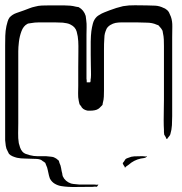

<svg xmlns="http://www.w3.org/2000/svg" viewBox="-26 -607 709 746"><path d="M643 -463Q643 -454 643 -423Q643 -392 643 -351Q643 -310 643 -268.5Q643 -227 643 -196Q643 -165 643 -156Q643 -138 642 -120.5Q641 -103 636 -86Q635 -82 632 -78.5Q629 -75 626 -71Q625 -70 624.5 -68.5Q624 -67 622 -67Q621 -67 619.5 -70Q618 -73 618 -74Q617 -76 615 -79Q613 -82 612 -84Q611 -89 611 -94Q611 -99 611 -103Q610 -118 610 -140Q610 -162 610.5 -183.5Q611 -205 611 -220V-428Q611 -441 610.5 -453.5Q610 -466 607 -479Q606 -482 606 -485Q606 -488 604 -490Q603 -492 601.5 -494.5Q600 -497 598 -499L591 -507Q590 -509 587.5 -509.5Q585 -510 583 -511Q566 -519 543 -519Q524 -520 505.5 -520Q487 -520 469 -520Q458 -520 446 -520Q434 -520 423 -518Q413 -516 403 -510Q393 -504 388 -495Q387 -493 386 -490Q385 -487 384 -485Q381 -477 380 -468.5Q379 -460 379 -451Q378 -440 378 -413Q378 -386 378 -353.5Q378 -321 378 -294Q378 -267 378 -256Q378 -244 377.5 -232Q377 -220 374 -209Q373 -207 373 -203.5Q373 -200 371 -198Q370 -197 368.5 -195.5Q367 -194 365 -192Q363 -190 360.5 -187.5Q358 -185 356 -184Q350 -180 341.5 -178.5Q333 -177 326 -177H315Q304 -179 296 -185Q295 -186 294.5 -187Q294 -188 292 -189Q291 -192 288 -195.5Q285 -199 283 -202Q282 -205 281.5 -208.5Q281 -212 280 -215Q277 -229 277.5 -244.5Q278 -260 278 -274V-301Q278 -316 278 -345Q278 -374 278.5 -403Q279 -432 278 -447Q277 -466 272 -484Q267 -502 249 -511Q242 -515 234 -516.5Q226 -518 218 -519Q203 -520 187.5 -520Q172 -520 157 -520Q141 -520 125 -520Q109 -520 93 -517Q90 -516 86.5 -516Q83 -516 80 -514Q65 -506 57.5 -486Q50 -466 47.5 -444.5Q45 -423 45 -408V-128Q45 -109 44.5 -89.5Q44 -70 47 -51Q49 -43 52 -34Q55 -25 61 -18Q66 -12 74 -9Q82 -6 90 -4Q105 0 121.5 0Q138 0 154 0Q161 1 169 1.5Q177 2 183 4Q193 8 201 16Q203 17 203.5 20.5Q204 24 205 26Q210 36 211.5 46.5Q213 57 216 68Q216 72 218 78Q227 98 250 106Q258 108 266.5 108.5Q275 109 282 110H330Q335 110 340.5 110Q346 110 351 111Q353 111 354 110Q355 109 356 111L351 118Q350 119 347.5 118.5Q345 118 343 118Q338 119 333.5 119Q329 119 324 119Q302 119 268.5 119.5Q235 120 212 116Q199 114 187 107Q175 100 168 87Q167 85 166 81Q165 77 164 74Q161 63 159.5 53.5Q158 44 153 34L150 26Q148 24 145 22Q142 20 140 19Q139 18 137 16.5Q135 15 133 14Q126 11 117.5 10.5Q109 10 102 10Q86 9 70.5 9Q55 9 40 6Q32 4 23.5 0.5Q15 -3 9 -9Q6 -14 4 -19Q-2 -29 -3.5 -40Q-5 -51 -6 -62Q-6 -77 -6 -99Q-6 -121 -6 -142.5Q-6 -164 -6 -179V-430Q-6 -449 -5.5 -468Q-5 -487 -1 -506Q1 -514 3.5 -523Q6 -532 11 -539Q22 -551 38 -556.5Q54 -562 68 -567Q79 -571 89 -575Q99 -579 109 -581Q123 -585 136.5 -585.5Q150 -586 163 -586H224Q235 -586 246.5 -585Q258 -584 269 -581Q272 -580 275 -580Q278 -580 280 -579Q300 -568 307 -545Q308 -541 308 -537Q308 -533 309 -529Q311 -515 310.5 -500.5Q310 -486 310 -472V-301Q311 -298 311 -287H314Q316 -287 320 -287Q324 -287 325 -288Q326 -289 325.5 -290.5Q325 -292 326 -293Q326 -295 326 -298Q326 -301 327 -303Q328 -316 327.5 -328.5Q327 -341 327 -354Q327 -369 326.5 -394.5Q326 -420 326.5 -445.5Q327 -471 329 -486Q331 -501 335 -516Q339 -531 350 -542Q352 -544 355 -546Q358 -548 360 -549Q369 -555 379.5 -559Q390 -563 400 -567Q413 -572 426 -576Q439 -580 452 -583Q475 -587 498.5 -586.5Q522 -586 544 -586Q561 -586 577.5 -585Q594 -584 610 -576Q616 -574 619 -571Q627 -566 631 -558Q635 -550 638 -542Q644 -525 643.5 -504Q643 -483 643 -463ZM474 33Q472 35 469 36.5Q466 38 464 40Q463 41 462 42.5Q461 44 459 44Q459 40 455 36Q454 34 452.5 31.5Q451 29 451 28Q451 26 452 25Q453 24 454 23Q456 21 458 17Q460 13 462 11Q466 8 473 6Q484 1 495.5 0.5Q507 0 519 0Q524 0 529.5 0Q535 0 540 1Q542 1 543 0Q544 -1 545 1L540 5Q536 7 531 7.5Q526 8 521 9Q494 15 474 33Z"/></svg>

Font: Rubik Vinyl
Style: Regular
Weight: 400
Designer: Hubert and Fischer, NaN
Foundry: Hubert and Fischer, NaN
Version: Version 2.200